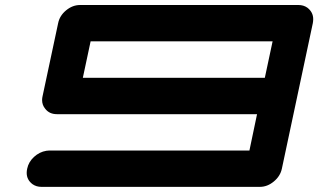

<svg xmlns="http://www.w3.org/2000/svg" viewBox="-20 -728 1240 748"><path d="M1011.7 -424.8 1042 -566.9H333L302.7 -424.8ZM1078.1 -70.8Q1071.8 -41.5 1046.6 -20.8Q1021.5 0 992.2 0H141.6Q121.6 0 106.9 -10.3Q84 -27.3 84 -54.7Q84 -62.5 85.9 -70.8Q91.3 -97.2 112.5 -116.7Q133.8 -136.2 160.6 -140.6Q166.5 -141.6 171.9 -141.6H951.7L981.4 -283.2H201.7Q172.4 -283.2 156.2 -304.2Q144 -318.8 144 -338.4Q144 -345.7 146 -354L206.5 -637.7Q212.4 -667 237.5 -687.7Q262.7 -708.5 292 -708.5H1142.6Q1162.6 -708.5 1177.2 -698.2Q1200.2 -680.7 1200.2 -653.3Q1200.2 -646 1198.7 -637.7Z"/></svg>

Font: Robtronika
Style: Italic
Weight: 400
Italic angle: -12°
Designer: GGBot
Version: 1.00